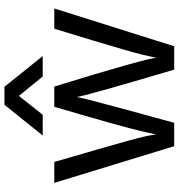

<svg xmlns="http://www.w3.org/2000/svg" viewBox="10 -808 803 863"><g transform="rotate(-90 411.5 -376.5)"><path d="M591 -586H499L412 -693L327 -586H234L372 -758H453ZM635 5H530Q407 -410 407 -435Q407 -436 408 -436L395 -380Q379 -315 291 5H186L21 -534H115Q181 -308 209.5 -205.5Q238 -103 238 -76L252 -136Q271 -222 363 -534H454Q583 -115 583 -74L582 -70L596 -133Q611 -195 660 -357L714 -534H805Z"/></g></svg>

Font: LXGW 975 Gothic SC
Style: Regular
Weight: 400
Version: Version 2.01;February 25, 2021